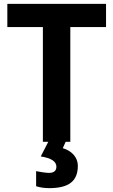

<svg xmlns="http://www.w3.org/2000/svg" viewBox="-20 -734 586 994"><path d="M344 0V-594H529V-714H18V-594H202V0H230L191 76C245 84 272 102 272 129C272 150 259 161 234 161C217 161 185 156 167 152V230C188 237 211 240 235 240C336 240 383 204 383 124C383 81 352 47 305 33L320 0Z"/></svg>

Font: Kathrein 75 Bold
Style: Regular
Weight: 700
Designer: Lazydogs Typefoundry, based on Open Sans by Ascender Corporation
Foundry: Lazydogs Typefoundry
Version: Version 1.003;PS 001.003;hotconv 1.0.88;makeotf.lib2.5.64775